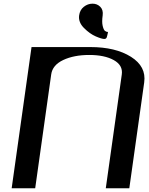

<svg xmlns="http://www.w3.org/2000/svg" viewBox="-20 -1000 790 1020"><path d="M147.5 -750H460Q593.8 -750 675.8 -698.2Q757.8 -646.5 746.1 -562.5L667 0H542L627 -604.5Q633.8 -653.3 584.5 -680.7Q535.2 -708 454.1 -708Q373 -708 315.9 -681.2Q258.8 -654.3 252 -604.5L167 0H42ZM525.4 -918Q520.5 -883.8 525.4 -862.8Q530.3 -841.8 537.6 -835.9Q544.9 -830.1 553.7 -830.1Q553.7 -828.1 552.2 -821.8Q550.8 -815.4 549.8 -811.5Q548.8 -807.6 547.4 -802.7Q545.9 -797.9 542.5 -795.4Q539.1 -793 534.2 -793Q520.5 -793 488.8 -806.6Q457 -820.3 426.3 -851.1Q395.5 -881.8 400.4 -918Q404.3 -947.3 425.3 -963.9Q446.3 -980.5 471.7 -980.5Q496.1 -980.5 512.7 -963.9Q529.3 -947.3 525.4 -918Z"/></svg>

Font: okolaks
Style: BoldItalic
Weight: 600
Width: 8
Italic angle: -8°
Version: Version 000.6.0